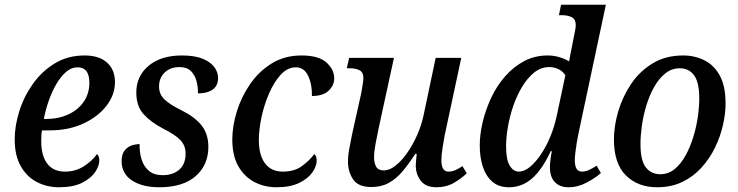

<svg xmlns="http://www.w3.org/2000/svg" viewBox="-20 -780 3115 810"><path d="M229 10Q178 10 135.5 -12Q93 -34 67.5 -79Q42 -124 42 -192Q42 -248 61 -309.5Q80 -371 118 -425Q156 -479 211 -512.5Q266 -546 337 -546Q398 -546 431.5 -516Q465 -486 465 -433Q465 -380 429 -333.5Q393 -287 331 -258.5Q269 -230 190 -230H157Q155 -219 154.5 -207Q154 -195 154 -184Q154 -123 179.5 -89.5Q205 -56 254 -56Q299 -56 334.5 -79Q370 -102 389 -130Q399 -122 399 -103Q399 -80 381 -53.5Q363 -27 325.5 -8.5Q288 10 229 10ZM174 -278Q226 -278 267.5 -297Q309 -316 333 -350.5Q357 -385 357 -431Q357 -496 307 -496Q281 -496 258.5 -476.5Q236 -457 217.5 -425Q199 -393 185.5 -354.5Q172 -316 165 -278Z M652 10Q580 10 536.5 -19Q493 -48 493 -100Q493 -128 505 -144Q517 -160 534.5 -166Q552 -172 569 -172Q568 -137 577.5 -107Q587 -77 608.5 -59Q630 -41 666 -41Q710 -41 736.5 -64.5Q763 -88 763 -132Q763 -166 741 -189Q719 -212 669 -237Q617 -264 586 -298Q555 -332 555 -390Q555 -459 607 -502.5Q659 -546 747 -546Q802 -546 835.5 -532Q869 -518 884.5 -496.5Q900 -475 900 -452Q900 -418 877 -402Q854 -386 815 -386Q816 -412 809 -438Q802 -464 785 -480.5Q768 -497 738 -497Q698 -497 674.5 -474Q651 -451 651 -415Q651 -382 674.5 -360Q698 -338 745 -315Q800 -288 829.5 -252Q859 -216 859 -160Q859 -84 805.5 -37Q752 10 652 10Z M1147 10Q1095 10 1052.5 -12.5Q1010 -35 985 -79.5Q960 -124 960 -192Q960 -248 979 -309.5Q998 -371 1035 -425Q1072 -479 1126.5 -512.5Q1181 -546 1252 -546Q1324 -546 1357 -516.5Q1390 -487 1390 -449Q1390 -420 1366.5 -397.5Q1343 -375 1296 -375Q1297 -424 1280 -460Q1263 -496 1228 -496Q1193 -496 1164.5 -465Q1136 -434 1115 -385.5Q1094 -337 1083 -284.5Q1072 -232 1072 -189Q1072 -126 1098 -91Q1124 -56 1173 -56Q1222 -56 1254 -79.5Q1286 -103 1306 -130Q1316 -122 1316 -102Q1316 -79 1298 -53Q1280 -27 1242.5 -8.5Q1205 10 1147 10Z M1822 10Q1776 10 1755 -17.5Q1734 -45 1734 -82Q1734 -91 1735.5 -104Q1737 -117 1738 -131H1732Q1705 -89 1678.5 -57.5Q1652 -26 1620.5 -8.5Q1589 9 1547 9Q1491 9 1469.5 -23.5Q1448 -56 1448 -99Q1448 -124 1454 -155Q1460 -186 1465 -212L1504 -387Q1507 -404 1510 -423Q1513 -442 1513 -451Q1513 -475 1497 -483.5Q1481 -492 1454 -492H1443L1453 -536H1642L1577 -237Q1571 -209 1564.5 -174Q1558 -139 1558 -117Q1558 -94 1566.5 -77.5Q1575 -61 1600 -61Q1623 -61 1648.5 -81Q1674 -101 1697.5 -134.5Q1721 -168 1739 -208.5Q1757 -249 1766 -289L1818 -536H1926L1856 -209Q1852 -188 1847 -156.5Q1842 -125 1842 -104Q1842 -56 1872 -56Q1887 -56 1900.5 -62Q1914 -68 1931 -79L1949 -49Q1928 -28 1895.5 -9Q1863 10 1822 10Z M2127 10Q2084 10 2057 -13.5Q2030 -37 2017 -76.5Q2004 -116 2004 -166Q2004 -214 2016.5 -266Q2029 -318 2052.5 -368Q2076 -418 2111 -458Q2146 -498 2191 -522Q2236 -546 2290 -546Q2316 -546 2339.5 -539Q2363 -532 2381 -521Q2383 -534 2386.5 -552Q2390 -570 2392 -579L2401 -625Q2404 -640 2406.5 -652.5Q2409 -665 2409 -673Q2409 -699 2392 -707.5Q2375 -716 2350 -716H2338L2347 -760H2536L2420 -215Q2417 -201 2413.5 -180Q2410 -159 2407.5 -138Q2405 -117 2405 -104Q2405 -56 2435 -56Q2450 -56 2466 -63.5Q2482 -71 2497 -81L2515 -50Q2493 -30 2455.5 -10Q2418 10 2378 10Q2342 10 2321 -11.5Q2300 -33 2300 -75Q2300 -87 2302 -104.5Q2304 -122 2308 -142H2303Q2269 -67 2226 -28.5Q2183 10 2127 10ZM2169 -56Q2192 -56 2216 -76Q2240 -96 2262.5 -129.5Q2285 -163 2302 -204.5Q2319 -246 2328 -288L2365 -462Q2355 -479 2336.5 -488Q2318 -497 2298 -497Q2262 -497 2233.5 -474Q2205 -451 2182.5 -413.5Q2160 -376 2145 -332Q2130 -288 2122.5 -243.5Q2115 -199 2115 -164Q2115 -106 2130.5 -81Q2146 -56 2169 -56Z M2752 10Q2671 10 2620.5 -40Q2570 -90 2570 -192Q2570 -248 2588 -309.5Q2606 -371 2642 -425Q2678 -479 2733 -512.5Q2788 -546 2862 -546Q2911 -546 2952 -525.5Q2993 -505 3017 -460.5Q3041 -416 3041 -344Q3041 -301 3030 -252.5Q3019 -204 2996.5 -157.5Q2974 -111 2939.5 -73Q2905 -35 2858.5 -12.5Q2812 10 2752 10ZM2765 -45Q2800 -45 2826.5 -67Q2853 -89 2872.5 -124.5Q2892 -160 2905 -202.5Q2918 -245 2924 -287.5Q2930 -330 2930 -365Q2930 -433 2908 -462.5Q2886 -492 2848 -492Q2814 -492 2787 -470.5Q2760 -449 2740 -413.5Q2720 -378 2707 -335.5Q2694 -293 2688 -250Q2682 -207 2682 -172Q2682 -103 2704.5 -74Q2727 -45 2765 -45Z"/></svg>

Font: Noto Serif SemiCondensed Medium
Style: Italic
Weight: 500
Width: 4
Italic angle: -12°
Designer: Monotype Design Team
Foundry: Monotype Imaging Inc.
Version: Version 2.013